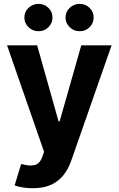

<svg xmlns="http://www.w3.org/2000/svg" viewBox="-20 -785 626 1013"><path d="M152.7 208Q123.9 208 98.8 203.8Q73.7 199.6 57.2 193L91.6 79.9L96.7 81.2Q134.6 92.2 162.2 85.9Q189.8 79.7 202.9 42.8L212.5 15.8L17.2 -545.9H176L288.9 -144.9H294.7L408.8 -545.9H568.8L355.7 63.1Q340.3 107 314.3 139.7Q288.3 172.4 248.8 190.2Q209.3 208 152.7 208ZM183.4 -620.3Q152.4 -620.1 130.4 -641.6Q108.4 -663 108.6 -692.2Q108.4 -722.8 130.4 -743.6Q152.4 -764.4 183.4 -764.6Q214 -764.4 235.5 -743.6Q257 -722.8 257 -692.2Q257 -663 235.5 -641.6Q214 -620.1 183.4 -620.3ZM400.4 -620.3Q369.7 -620.1 347.7 -641.6Q325.6 -663 325.6 -692.2Q325.6 -722.8 347.7 -743.6Q369.7 -764.4 400.4 -764.6Q431.2 -764.4 452.7 -743.6Q474.2 -722.8 474 -692.2Q474.2 -663 452.7 -641.6Q431.2 -620.1 400.4 -620.3Z"/></svg>

Font: Inter
Style: Regular
Weight: 400
Designer: Rasmus Andersson
Foundry: rsms
Version: Version 4.000;git-8c9346024